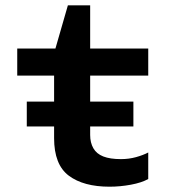

<svg xmlns="http://www.w3.org/2000/svg" viewBox="-20 -694 640 724"><path d="M393 10Q295 10 239.5 -31.5Q184 -73 184 -173V-409H45V-511H189L236 -674H320V-511H539V-409H320V-185Q320 -156 332 -135Q344 -114 369.5 -104Q395 -94 436 -94Q466 -94 493 -101.5Q520 -109 539 -119V-19Q514 -5 473.5 2.5Q433 10 393 10ZM81 -217V-311H483V-217Z"/></svg>

Font: Chivo Mono Medium SemiBold
Style: Regular
Weight: 600
Monospace: yes
Version: Version 1.008